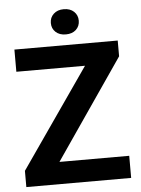

<svg xmlns="http://www.w3.org/2000/svg" viewBox="-60 -942 726 989"><g transform="rotate(-5 303.5 -448.0)"><path d="M577.6 -114.3V0H35.6V-84L391.1 -596.2H36.1V-710.9H570.3V-629.4L216.8 -114.3ZM234.9 -830.6Q234.9 -858.9 254.6 -877.4Q274.4 -896 307.1 -896Q340.3 -896 359.9 -877.4Q379.4 -858.9 379.4 -830.6Q379.4 -802.2 359.9 -783.9Q340.3 -765.6 307.1 -765.6Q274.4 -765.6 254.6 -783.9Q234.9 -802.2 234.9 -830.6Z"/></g></svg>

Font: Vazirmatn UI
Style: Bold
Weight: 700
Designer: Saber Rastikerdar
Foundry: Saber Rastikerdar
Version: Version 33.003